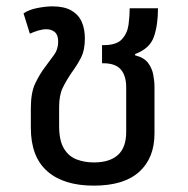

<svg xmlns="http://www.w3.org/2000/svg" viewBox="-20 -574 590 604"><path d="M275 10Q180 10 128.5 -35.5Q77 -81 77 -172V-233Q77 -283 91 -312Q105 -341 121 -362Q138 -385 150.5 -402Q163 -419 163 -443Q163 -464 152.5 -473Q142 -482 126 -482Q114 -482 100.5 -478Q87 -474 74 -468L54 -532Q72 -544 98.5 -549Q125 -554 145 -554Q182 -554 204.5 -541Q227 -528 237 -505.5Q247 -483 247 -453Q247 -416 234.5 -392Q222 -368 205 -345Q188 -320 177 -297Q166 -274 166 -237V-178Q166 -132 181 -107Q196 -82 221 -72.5Q246 -63 275 -63Q325 -63 351 -86.5Q377 -110 377 -159V-299Q377 -336 360 -355.5Q343 -375 305 -375H301V-432H306Q347 -432 364 -451Q381 -470 384.5 -497.5Q388 -525 388 -548H477Q477 -495 464 -458Q451 -421 405 -404V-400Q433 -393 445.5 -376.5Q458 -360 462 -339.5Q466 -319 466 -300V-154Q466 -77 418 -33.5Q370 10 275 10Z"/></svg>

Font: Noto Sans Thai
Style: Regular
Weight: 400
Designer: Monotype Design Team
Foundry: Monotype Imaging Inc.
Version: Version 2.001